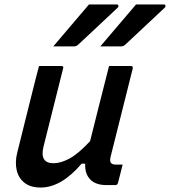

<svg xmlns="http://www.w3.org/2000/svg" viewBox="-20 -830 762 861"><path d="M379 -810H503Q510 -810 511 -804.5Q512 -799 506 -794Q475 -765 448 -739.5Q421 -714 393 -688Q365 -662 331 -630Q323 -622 312 -622H219Q258 -668 298.5 -715.5Q339 -763 379 -810ZM590 -810H715Q721 -810 722 -804.5Q723 -799 717 -794Q686 -765 659 -739.5Q632 -714 604 -688Q576 -662 542 -630Q534 -622 523 -622H430Q469 -668 509.5 -715.5Q550 -763 590 -810ZM155 -534H255Q267 -534 263 -523Q241 -435 219 -347.5Q197 -260 175 -172Q157 -98 220 -98Q253 -98 292.5 -119.5Q332 -141 384 -197Q404 -276 423.5 -354.5Q443 -433 469 -534H567Q578 -534 575 -522Q550 -423 524.5 -320.5Q499 -218 476 -127Q471 -106 478 -99Q484 -92 498 -92H530Q525 -72 519.5 -50.5Q514 -29 509 -9Q506 0 497 0H457Q409 0 384.5 -25.5Q360 -51 362 -96H346Q255 11 162 11Q116 11 89 -11Q62 -33 54.5 -68.5Q47 -104 57 -144Q75 -218 93.5 -291Q112 -364 130 -437Q136 -462 142.5 -486.5Q149 -511 155 -534Z"/></svg>

Font: Recursive Sn Lnr St Med
Style: Italic
Weight: 500
Italic angle: -15°
Version: Version 1.079;hotconv 1.0.112;makeotfexe 2.5.65598; ttfautoh